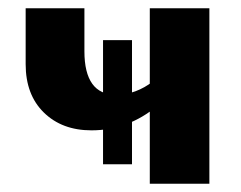

<svg xmlns="http://www.w3.org/2000/svg" viewBox="-20 -444 582 464"><path d="M201 -129Q130 -129 86 -172Q42 -215 42 -289V-424H184V-320Q184 -268 203 -241.5Q222 -215 261 -215Q285 -215 307.5 -223.5Q330 -232 348.5 -246.5Q367 -261 380 -280L416 -250Q391 -214 358 -186.5Q325 -159 285.5 -144Q246 -129 201 -129ZM229 -47V-347H299V-47ZM342 0V-424H486V0Z"/></svg>

Font: Ysabeau ExtraBold
Style: Regular
Weight: 800
Designer: Christian Thalmann (Catharsis Fonts)
Version: Version 2.002